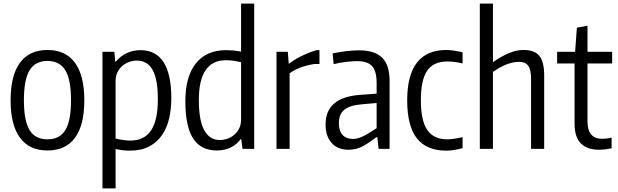

<svg xmlns="http://www.w3.org/2000/svg" viewBox="-20 -828 3437 1068"><path d="M244 9Q143 9 91 -62Q39 -133 39 -270Q39 -408 91 -479Q143 -550 244 -550Q345 -550 397 -479Q449 -408 449 -270Q449 -132 397 -61.5Q345 9 244 9ZM244 -53Q312 -53 343.5 -104.5Q375 -156 375 -270Q375 -385 343.5 -437Q312 -489 244 -489Q176 -489 144.5 -437Q113 -385 113 -270Q113 -156 144.5 -104.5Q176 -53 244 -53Z M550 -540H616L621 -486H625Q649 -515 684 -532Q719 -549 761 -549Q847 -549 890 -482Q933 -415 933 -282Q933 -223 921 -170Q909 -117 881.5 -77Q854 -37 810 -13.5Q766 10 702 10Q665 10 623 1V220H550ZM704 -46Q782 -46 820 -102Q858 -158 858 -276Q858 -387 829 -439Q800 -491 740 -491Q718 -491 697 -483Q676 -475 659.5 -460.5Q643 -446 633 -425Q623 -404 623 -377V-57Q672 -46 704 -46Z M1186 9Q1097 9 1054 -58Q1011 -125 1011 -265Q1011 -402 1069.5 -475.5Q1128 -549 1237 -549Q1256 -549 1274.5 -547.5Q1293 -546 1321 -541V-808H1394V0H1329L1322 -54H1319Q1271 9 1186 9ZM1203 -49Q1225 -49 1246.5 -57Q1268 -65 1284.5 -79.5Q1301 -94 1311 -115Q1321 -136 1321 -163V-482Q1293 -488 1274.5 -490.5Q1256 -493 1236 -493Q1162 -493 1124 -438Q1086 -383 1086 -271Q1086 -159 1116 -104Q1146 -49 1203 -49Z M1518 -540H1581L1586 -475H1591Q1611 -493 1652.5 -514Q1694 -535 1740 -549H1757V-472H1728Q1685 -465 1649.5 -451.5Q1614 -438 1591 -420V0H1518Z M1919 5Q1859 5 1825 -32.5Q1791 -70 1791 -136Q1791 -285 1979 -300L2075 -307V-365Q2075 -433 2049.5 -460.5Q2024 -488 1965 -488Q1940 -488 1903 -483.5Q1866 -479 1836 -471L1830 -531Q1868 -539 1906.5 -543.5Q1945 -548 1977 -548Q2065 -548 2106 -507Q2147 -466 2147 -379V0H2086L2079 -65H2073Q2041 -39 2002.5 -17Q1964 5 1919 5ZM1944 -55Q1961 -55 1979 -61.5Q1997 -68 2014.5 -77.5Q2032 -87 2047.5 -97.5Q2063 -108 2075 -115V-255L1994 -248Q1924 -242 1894.5 -217Q1865 -192 1865 -142Q1865 -100 1885.5 -77.5Q1906 -55 1944 -55Z M2463 10Q2353 10 2299 -58.5Q2245 -127 2245 -270Q2245 -550 2463 -550Q2498 -550 2553 -537V-475Q2529 -481 2508.5 -483.5Q2488 -486 2468 -486Q2391 -486 2356 -434.5Q2321 -383 2321 -270Q2321 -158 2356.5 -105.5Q2392 -53 2468 -53Q2499 -53 2553 -65V-4Q2533 2 2508.5 6Q2484 10 2463 10Z M2649 -808H2722V-482Q2772 -517 2813 -533.5Q2854 -550 2892 -550Q2954 -550 2980.5 -517Q3007 -484 3007 -408V0H2934V-391Q2934 -441 2918 -462.5Q2902 -484 2867 -484Q2802 -484 2722 -428V0H2649Z M3313 5Q3176 5 3176 -139V-475H3079V-540H3179L3189 -674L3248 -685V-540H3385V-475H3248V-152Q3248 -103 3269 -79.5Q3290 -56 3329 -56Q3340 -56 3355 -57.5Q3370 -59 3382 -63V-3Q3342 5 3313 5Z"/></svg>

Font: Encode Sans Compressed
Style: Regular
Weight: 400
Designer: Pablo Impallari, Andres Torresi
Foundry: Pablo Impallari, Andres Torresi
Version: Version 1.000; ttfautohint (v1.00) -l 8 -r 50 -G 200 -x 14 -